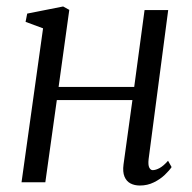

<svg xmlns="http://www.w3.org/2000/svg" viewBox="-20 -563 593 593"><path d="M439 -71.5Q437 -53.5 441 -45.5Q445 -37.5 451.5 -37.5Q461 -37.5 473 -44Q485 -50.5 499 -66.5L510 -47Q503.5 -37 489.2 -23.2Q475 -9.5 455.2 0.2Q435.5 10 412 10Q395.5 10 383 3.5Q370.5 -3 364.5 -17.5Q358.5 -32 361.5 -55L389 -254H155.5L120 0H46.5L113 -475.5L59 -495.5L64 -521L175 -543L194 -532.5L161 -294.5H394.5L426.5 -532H499.5Z"/></svg>

Font: Merriweather 72pt Light
Style: Italic
Weight: 300
Italic angle: -7.8°
Version: Version 2.101